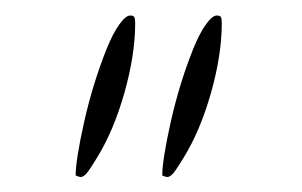

<svg xmlns="http://www.w3.org/2000/svg" viewBox="-20 -774 392 249"><path d="M155.3 -743.7Q155.3 -703.1 141.4 -653.8Q127.4 -604.5 106 -569.8Q97.2 -555.2 92.8 -549.8Q88.4 -544.4 84.5 -544.4Q83 -544.4 78.1 -546.4Q78.1 -566.4 89.1 -615.7Q100.1 -665 118.2 -710.4Q126.5 -731 134.8 -742.4Q143.1 -753.9 148.9 -753.9Q152.8 -753.9 154.1 -752Q155.3 -750 155.3 -743.7ZM267.6 -743.7Q267.6 -703.1 253.7 -653.8Q239.7 -604.5 218.3 -569.8Q209.5 -555.2 205.1 -549.8Q200.7 -544.4 196.8 -544.4Q195.3 -544.4 190.4 -546.4Q190.4 -566.4 201.4 -615.7Q212.4 -665 230.5 -710.4Q238.8 -731 247.1 -742.4Q255.4 -753.9 261.2 -753.9Q265.1 -753.9 266.4 -752Q267.6 -750 267.6 -743.7Z"/></svg>

Font: Amatica SC
Style: Regular
Weight: 400
Designer: Vernon Adams, Ben Nathan
Foundry: newtypography
Version: Version 2.001